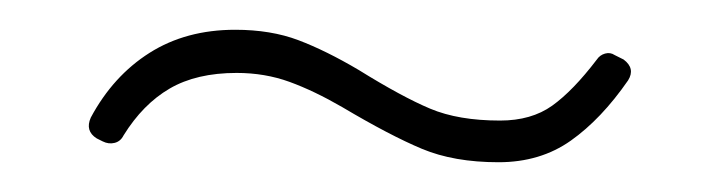

<svg xmlns="http://www.w3.org/2000/svg" viewBox="-20 -359 484 129"><path d="M210 -287Q191 -298 174.5 -304Q158 -310 139 -310Q112 -310 94 -299.5Q76 -289 63 -268Q61 -264 57 -263Q53 -262 49 -264L45 -266Q37 -271 41 -280Q56 -308 80.5 -323.5Q105 -339 138 -339Q162 -339 180.5 -332Q199 -325 221 -312Q250 -294 269 -286Q288 -278 316 -278Q337 -278 351 -288Q365 -298 381 -319Q383 -322 386.5 -323Q390 -324 393 -322L397 -320L399 -319Q407 -313 402 -305Q384 -279 363.5 -264.5Q343 -250 315 -250Q285 -250 263.5 -259Q242 -268 210 -287Z"/></svg>

Font: Barlow Condensed Thin
Style: Regular
Weight: 250
Width: 3
Designer: Jeremy Tribby
Foundry: Tribby Type
Version: Version 1.408